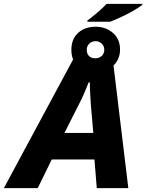

<svg xmlns="http://www.w3.org/2000/svg" viewBox="-80 -978 760 998"><path d="M374 -871Q397 -888 426.5 -913Q456 -938 474 -958H660V-953Q638 -936 607.5 -919Q577 -902 546.5 -888Q516 -874 493 -865H374ZM300 -669Q291 -690 291 -719Q291 -775 326 -807Q361 -839 417 -839Q470 -839 507 -807Q544 -775 544 -720Q544 -695 534.5 -673Q525 -651 510 -638L587 0H423L411 -149H189L116 0H-60ZM416 -675Q435 -675 448.5 -687Q462 -699 462 -719Q462 -739 448.5 -751.5Q435 -764 417 -764Q398 -764 384.5 -751.5Q371 -739 371 -719Q371 -699 382.5 -687Q394 -675 416 -675ZM255 -287H405L392 -437Q391 -456 389 -488Q387 -520 387 -550H381Q372 -527 361.5 -502.5Q351 -478 345 -465Z"/></svg>

Font: Noto Sans ExtraBold
Style: Italic
Weight: 800
Italic angle: -12°
Designer: Monotype Design Team
Foundry: Monotype Imaging Inc.
Version: Version 2.013; ttfautohint (v1.8.4.7-5d5b)